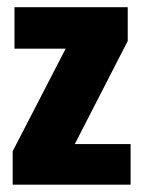

<svg xmlns="http://www.w3.org/2000/svg" viewBox="-20 -504 389 524"><path d="M14.6 0H336.4V-110.8H184.1L328.6 -392.1V-484.4H19.5V-371.1H159.2L14.6 -91.3Z"/></svg>

Font: Roboto Flex
Style: wght 700 wdth 25 opsz 34 GRAD 0.00 slnt 0.00 XTRA 468 XOPQ 96 YOPQ 79 YTLC 514 YTUC 712 YTAS 750 YTDE -203.00 YTFI 738
Weight: 700
Width: 1
Designer: Berlow after Robertson
Foundry: Google
Version: Version 3.100